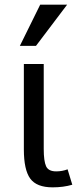

<svg xmlns="http://www.w3.org/2000/svg" viewBox="-20 -786 340 821"><path d="M289.1 3.9Q251 15.1 205.1 15.1Q136.7 15.1 109.4 -22.2Q82 -59.6 82 -147V-512.2H167V-148.9Q167 -97.2 177 -75.2Q187 -53.2 220.2 -53.2Q246.1 -53.2 269 -62ZM133.8 -589.8H64.9L151.9 -766.1H267.1Z"/></svg>

Font: ClearSansRegular
Style: Regular
Weight: 400
Foundry: Intel Corporation
Version: Version 1.00